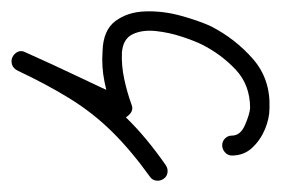

<svg xmlns="http://www.w3.org/2000/svg" viewBox="-100 -215 493 337"><g transform="rotate(90 146.5 -46.5)"><path d="M233 -190Q226 -190 221 -195Q216 -200 216 -207Q216 -222 197.5 -230Q179 -238 168 -239Q127 -239 100 -213.5Q73 -188 56 -154Q50 -142 42.5 -119.5Q35 -97 32.5 -73.5Q30 -50 38 -33Q46 -16 70 -14Q93 -13 116.5 -18Q140 -23 162 -31Q172 -35 180 -26Q189 -17 184 -7Q163 37 142.5 81Q122 125 102 169Q98 177 91 179Q84 181 78 178Q72 175 69 168.5Q66 162 70 155Q95 100 122 57.5Q149 15 184 -21Q219 -57 268 -91Q274 -95 281 -94Q288 -93 292 -87Q296 -81 295 -74Q294 -67 288 -63Q242 -30 209 3.5Q176 37 151 77.5Q126 118 102 169Q98 177 91 179Q84 181 78 178Q72 175 69 169Q66 163 70 155Q90 110 111 66Q132 22 152 -22Q155 -27 160.5 -24.5Q166 -22 171 -17Q176 -12 177.5 -6Q179 0 174 2Q149 11 122 16.5Q95 22 68 20Q31 19 15 -2.5Q-1 -24 -2 -55Q-3 -86 5.5 -117Q14 -148 24 -170Q46 -213 81.5 -244Q117 -275 168 -273Q186 -273 205 -265Q224 -257 237.5 -242.5Q251 -228 251 -207Q251 -200 245.5 -195Q240 -190 233 -190Z"/></g></svg>

Font: FRB American Cursive Guidelines Arrows
Style: Italic
Weight: 400
Italic angle: -25°
Version: Version 2.0;Modular Font Editor K font №1